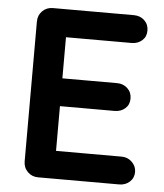

<svg xmlns="http://www.w3.org/2000/svg" viewBox="-51 -745 674 791"><g transform="rotate(5 286.0 -350.0)"><path d="M136 -700H471Q497 -700 514.5 -683.5Q532 -667 532 -641Q532 -616 514.5 -600.5Q497 -585 471 -585H191L200 -602V-407L192 -415H426Q452 -415 469.5 -398.5Q487 -382 487 -356Q487 -331 469.5 -315.5Q452 -300 426 -300H195L200 -308V-106L192 -115H471Q497 -115 514.5 -97.5Q532 -80 532 -57Q532 -32 514.5 -16Q497 0 471 0H136Q110 0 92.5 -17.5Q75 -35 75 -61V-639Q75 -665 92.5 -682.5Q110 -700 136 -700Z"/></g></svg>

Font: Quicksand Variable Light
Style: Regular
Weight: 300
Designer: Andrew Paglinawan
Foundry: Andrew Paglinawan
Version: Version 3.004